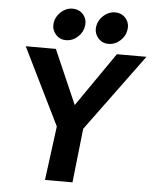

<svg xmlns="http://www.w3.org/2000/svg" viewBox="-60 -971 821 1022"><g transform="rotate(5 350.0 -460.5)"><path d="M219 0 257 -289 55 -700H216L342 -411L542 -700H700L398 -289L366 0ZM492 -751Q458 -751 436.5 -776.5Q415 -802 419 -836Q424 -871 451.5 -896Q479 -921 513 -921Q549 -921 570.5 -896Q592 -871 587 -836Q583 -802 555.5 -776.5Q528 -751 492 -751ZM265 -751Q231 -751 209.5 -776.5Q188 -802 192 -836Q197 -871 224.5 -896Q252 -921 286 -921Q322 -921 343.5 -896Q365 -871 360 -836Q356 -802 328.5 -776.5Q301 -751 265 -751Z"/></g></svg>

Font: Inclusive Sans
Style: Bold Italic
Weight: 700
Italic angle: -7°
Designer: Olivia King
Foundry: Olivia King
Version: Version 2.004